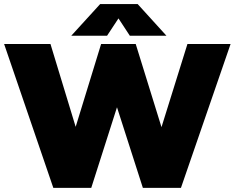

<svg xmlns="http://www.w3.org/2000/svg" viewBox="-20 -914 1142 934"><path d="M239.4 0 0 -700H225.5L348.1 -297L471.9 -700H640.2L765.6 -295.5L891.8 -700H1101.7L860.2 0H675L549.1 -392.2L423.9 0ZM326.8 -740.3 467.2 -894.2H649.7L789.6 -740.3H611.5L556.3 -824.5L500.9 -740.3Z"/></svg>

Font: Science Gothic
Style: Regular
Weight: 400
Designer: Thomas Phinney, Vassil Kateliev, Brandon Buerkle
Foundry: Font Detective LLC
Version: Version 1.018